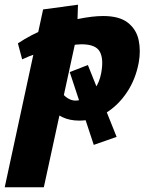

<svg xmlns="http://www.w3.org/2000/svg" viewBox="-63 -506 632 815"><path d="M-43 289 120 -466 268 -486 264 -360 123 289ZM335 109 233 -200 310 -230 432 75ZM274 6Q233 6 202.5 -8.5Q172 -23 153 -45Q134 -67 125 -89L191 -124Q206 -101 223 -90Q240 -79 257 -79Q281 -79 302.5 -92.5Q324 -106 341.5 -132Q359 -158 366 -193Q378 -254 361 -286Q344 -318 283 -318Q264 -318 233.5 -313Q203 -308 167 -299.5Q131 -291 95.5 -279.5Q60 -268 31 -254L13 -322Q70 -360 136.5 -386Q203 -412 266 -425Q329 -438 375 -438Q444 -438 480 -409.5Q516 -381 525.5 -336Q535 -291 526 -241Q513 -170 476 -114.5Q439 -59 386.5 -26.5Q334 6 274 6Z"/></svg>

Font: Ysabeau Black
Style: Italic
Weight: 900
Italic angle: -12°
Version: Version 2.000;gftools[0.9.27.dev2+g8671c4b]